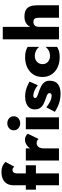

<svg xmlns="http://www.w3.org/2000/svg" viewBox="882 -1720 860 2665"><g transform="rotate(-90 1312.5 -388.0)"><path d="M12 -460V-320H351V-460ZM331 -620 397 -744Q386 -754 368 -767Q350 -780 323 -789Q296 -798 258 -798Q196 -798 155 -777Q114 -756 93.5 -718.5Q73 -681 73 -630V0H238V-584Q238 -605 244 -618.5Q250 -632 260.5 -638.5Q271 -645 286 -645Q299 -645 310 -638.5Q321 -632 331 -620Z M585 -460H416V0H585ZM716 -283 788 -432Q777 -449 754 -460.5Q731 -472 706 -472Q666 -472 629.5 -446.5Q593 -421 571 -378Q549 -335 549 -280L585 -211Q585 -244 594.5 -266Q604 -288 621 -299Q638 -310 658 -310Q678 -310 691.5 -302.5Q705 -295 716 -283Z M836 -627Q836 -588 864.5 -563Q893 -538 933 -538Q974 -538 1002.5 -563Q1031 -588 1031 -627Q1031 -667 1002.5 -692Q974 -717 933 -717Q893 -717 864.5 -692Q836 -667 836 -627ZM850 -460V0H1016V-460Z M1155 -175 1092 -57Q1128 -34 1167 -16Q1206 2 1250.5 12Q1295 22 1345 22Q1431 22 1477.5 -15Q1524 -52 1524 -130Q1524 -173 1505.5 -199Q1487 -225 1457.5 -241.5Q1428 -258 1393 -271Q1356 -285 1332 -293Q1308 -301 1296 -309.5Q1284 -318 1284 -332Q1284 -342 1292.5 -349Q1301 -356 1320 -356Q1350 -356 1389.5 -338.5Q1429 -321 1461 -293L1512 -408Q1481 -426 1449 -439.5Q1417 -453 1381.5 -461.5Q1346 -470 1305 -470Q1252 -470 1212 -454.5Q1172 -439 1149 -409.5Q1126 -380 1126 -337Q1126 -292 1144.5 -263.5Q1163 -235 1193 -218.5Q1223 -202 1256 -191Q1296 -178 1316.5 -169Q1337 -160 1344.5 -151.5Q1352 -143 1352 -131Q1352 -117 1343 -109Q1334 -101 1315 -101Q1303 -101 1281 -106Q1259 -111 1228 -127Q1197 -143 1155 -175Z M1754 -230Q1754 -260 1769 -284Q1784 -308 1810 -322Q1836 -336 1866 -336Q1887 -336 1911 -329.5Q1935 -323 1957.5 -309Q1980 -295 1994 -273V-435Q1970 -449 1937 -459.5Q1904 -470 1850 -470Q1771 -470 1709 -440.5Q1647 -411 1611.5 -357.5Q1576 -304 1576 -230Q1576 -157 1611.5 -103Q1647 -49 1709 -19.5Q1771 10 1850 10Q1904 10 1937 -0.5Q1970 -11 1994 -26V-188Q1980 -167 1959.5 -152.5Q1939 -138 1915 -131Q1891 -124 1866 -124Q1836 -124 1810 -136.5Q1784 -149 1769 -173Q1754 -197 1754 -230Z M2272 -780H2099V0H2272ZM2398 -280V0H2571V-306Q2571 -362 2556 -400.5Q2541 -439 2507 -459Q2473 -479 2413 -479Q2353 -479 2316.5 -452Q2280 -425 2263 -380Q2246 -335 2246 -280H2272Q2272 -305 2280.5 -321.5Q2289 -338 2304.5 -346.5Q2320 -355 2340 -355Q2374 -355 2386 -335.5Q2398 -316 2398 -280Z"/></g></svg>

Font: Jost ExtraBold
Style: Regular
Weight: 800
Version: Version 3.710